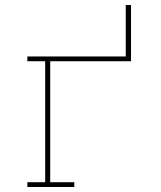

<svg xmlns="http://www.w3.org/2000/svg" viewBox="-20 -745 640 765"><path d="M89 0V-19H160V-501H89V-520H481V-725H502V-501H180V-19H276V0Z"/></svg>

Font: Iosevka Etoile Thin
Style: Regular
Weight: 100
Designer: Belleve Invis
Foundry: Belleve Invis
Version: Version 22.1.2; ttfautohint (v1.8.4)